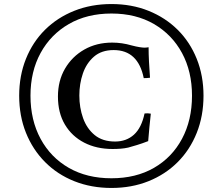

<svg xmlns="http://www.w3.org/2000/svg" viewBox="-20 -791 1103 951"><path d="M988 -317Q988 -217 954.5 -133Q921 -49 860 12Q799 73 715.5 106.5Q632 140 532 140Q432 140 348 106.5Q264 73 203 11.5Q142 -50 108.5 -133.5Q75 -217 75 -317Q75 -416 108.5 -499.5Q142 -583 203 -643.5Q264 -704 348 -737.5Q432 -771 532 -771Q632 -771 715.5 -737.5Q799 -704 860 -643.5Q921 -583 954.5 -499.5Q988 -416 988 -317ZM931 -317Q931 -437 881.5 -528.5Q832 -620 742.5 -672Q653 -724 532 -724Q411 -724 321 -672Q231 -620 181 -528.5Q131 -437 131 -317Q131 -196 181 -103.5Q231 -11 321 40.5Q411 92 532 92Q653 92 742.5 40.5Q832 -11 881.5 -103.5Q931 -196 931 -317ZM727 -228Q723 -195 720 -161Q717 -127 714 -92Q683 -80 658 -72.5Q633 -65 615 -60Q597 -56 577.5 -54.5Q558 -53 538 -53Q458 -53 397 -84.5Q336 -116 301.5 -174Q267 -232 267 -313Q267 -391 302 -451Q337 -511 397.5 -545.5Q458 -580 536 -580Q584 -580 632 -566Q655 -560 671 -557.5Q687 -555 695 -555Q700 -555 705.5 -555.5Q711 -556 716 -557Q716 -523 718 -485Q720 -447 723 -406Q716 -405 708 -404.5Q700 -404 692 -404Q664 -543 543 -543Q483 -543 445.5 -510.5Q408 -478 390.5 -427Q373 -376 373 -318Q373 -258 391.5 -206Q410 -154 449 -122Q488 -90 550 -90Q606 -90 643.5 -124Q681 -158 696 -229Q712 -231 727 -228Z"/></svg>

Font: Tiro Bangla
Style: Regular
Weight: 400
Designer: Bangla: John Hudson & Fiona Ross. Latin: John Hudson.
Foundry: Tiro Typeworks Ltd.
Version: Version 1.60